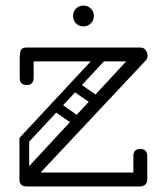

<svg xmlns="http://www.w3.org/2000/svg" viewBox="-20 -671 600 691"><path d="M76 0Q62 0 56 -7Q50 -14 50 -23Q50 -36 59 -45L434 -450H101V-391Q101 -365 76 -365Q51 -365 51 -391V-467Q51 -475 54 -487.5Q57 -500 76 -500H484Q498 -500 504.5 -490.5Q511 -481 511 -471Q511 -460 505 -454L126 -50H460V-109Q460 -135 485 -135Q510 -135 510 -109V-25Q510 -13 502.5 -6.5Q495 0 484 0ZM57 -157Q51 -163 50 -168.5Q49 -174 56 -181L327 -472Q338 -484 351 -473Q364 -461 353 -449L82 -158Q78 -153 71 -152Q64 -151 57 -157ZM68 -184Q85 -184 85 -167V-24Q85 -5 68 -5Q50 -5 50 -23V-166Q50 -184 68 -184ZM176 -270Q162 -281 171 -295Q175 -300 181.5 -302.5Q188 -305 196 -300L273 -246Q287 -235 278 -222Q273 -215 267 -213Q261 -211 253 -217ZM245 -342Q231 -353 240 -367Q244 -372 250.5 -374.5Q257 -377 265 -372L342 -318Q356 -307 347 -294Q342 -287 336 -285Q330 -283 322 -289ZM280 -576Q264 -576 253.5 -587Q243 -598 243 -614Q243 -629 253.5 -640Q264 -651 280 -651Q296 -651 307 -640Q318 -629 318 -614Q318 -598 307 -587Q296 -576 280 -576Z"/></svg>

Font: Agu Display
Style: Regular
Weight: 400
Designer: Oluwaseun Badejo
Version: Version 1.103